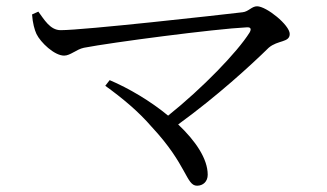

<svg xmlns="http://www.w3.org/2000/svg" viewBox="-20 -633 1040 611"><path d="M329 -378 315 -360C369 -321 420 -279 463 -229C576 -108 572 -42 607 -42C626 -42 641 -55 641 -77C641 -128 602 -185 547 -237C671 -327 779 -426 835 -481C864 -506 902 -497 902 -525C902 -553 828 -613 798 -613C781 -613 771 -596 752 -594C676 -585 247 -537 173 -537C139 -537 120 -572 102 -596L82 -587C84 -559 90 -538 96 -525C109 -498 153 -456 184 -456C204 -456 223 -476 247 -481C335 -498 663 -541 765 -546C778 -547 781 -541 774 -529C735 -467 625 -353 515 -265C458 -312 390 -352 329 -378Z"/></svg>

Font: Harano Aji Mincho KR
Style: Regular
Weight: 400
Foundry: Masamichi Hosoda
Version: HaranoAjiMinchoKR-Regular version 20230610;ttx 4.39.4